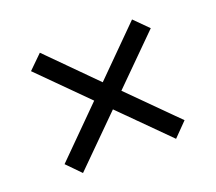

<svg xmlns="http://www.w3.org/2000/svg" viewBox="-84 -668 753 670"><g transform="rotate(-20 292.0 -333.0)"><path d="M119 -110 69 -161 242 -334 70 -506 121 -556 292 -384 463 -555 514 -504 343 -334 515 -162 465 -111 293 -283Z"/></g></svg>

Font: Libra Sans
Style: Regular
Weight: 400
Foundry: Context Ltd
Version: Version 1.002